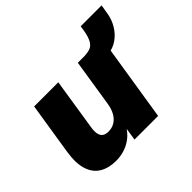

<svg xmlns="http://www.w3.org/2000/svg" viewBox="-146 -803 1001 1001"><g transform="rotate(-45 354.5 -302.5)"><path d="M189 11Q137 11 99.5 -11Q62 -33 46.5 -80Q31 -127 42 -201L88 -492H266L221 -204Q217 -179 220.5 -161Q224 -143 236 -134Q248 -125 270 -125Q296 -125 316.5 -137.5Q337 -150 350.5 -174Q364 -198 369 -231L410 -492H588L510 0H336L349 -86H357Q332 -39 288 -14Q244 11 189 11ZM556 -412 454 -477 457 -492Q484 -493 502 -499.5Q520 -506 532 -527Q544 -548 551 -589L555 -616H709L701 -567Q695 -527 675 -493.5Q655 -460 625 -438.5Q595 -417 556 -412Z"/></g></svg>

Font: Nunito Sans 12pt ExtraLight 12pt Black
Style: Italic
Weight: 900
Italic angle: -9°
Version: Version 3.101;gftools[0.9.27]